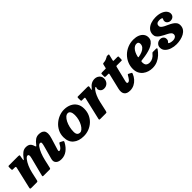

<svg xmlns="http://www.w3.org/2000/svg" viewBox="275 -1888 3145 3145"><g transform="rotate(-45 1847.5 -316.0)"><path d="M37 -520H248.5Q265.5 -520 272.2 -516.8Q279 -513.5 276 -498L264.5 -432.5Q257 -390 285.5 -430.5Q321.5 -480.5 358.2 -508.5Q395 -536.5 440 -536.5Q487 -536.5 514.8 -516.8Q542.5 -497 557 -448.5Q564.5 -425.5 570 -424.8Q575.5 -424 588.5 -442Q623.5 -488.5 658.2 -512.5Q693 -536.5 736.5 -536.5Q768.5 -536.5 795.8 -528Q823 -519.5 839.5 -498.2Q856 -477 857.8 -438.8Q859.5 -400.5 841 -341L779.5 -139Q775.5 -125.5 775.5 -118.5Q775.5 -103 791 -103Q807.5 -103 828.5 -123.2Q849.5 -143.5 871.5 -186.5Q880 -199.5 884 -200.8Q888 -202 901 -196L933 -179Q951 -170 952.8 -164.5Q954.5 -159 944.5 -140Q906 -68 847.8 -25.2Q789.5 17.5 718.5 17.5Q659 17.5 627.8 -7.5Q596.5 -32.5 596.5 -70.5Q596.5 -82 599.2 -94Q602 -106 604.5 -116L659.5 -315.5Q674.5 -367.5 676.2 -393.5Q678 -419.5 651.5 -419.5Q628 -419.5 601.8 -383.5Q575.5 -347.5 552.2 -289.5Q529 -231.5 514 -166L481 -21Q478.5 -9.5 474.2 -4.8Q470 0 456 0H320.5Q301 0 298.5 -5.2Q296 -10.5 300 -27L379 -336Q391.5 -383 386.8 -401.2Q382 -419.5 362 -419.5Q341 -419.5 313 -384.2Q285 -349 259.2 -291.8Q233.5 -234.5 219 -168.5L187 -24.5Q184 -11.5 178.8 -5.8Q173.5 0 157 0H39.5Q14.5 0 11 -6.2Q7.5 -12.5 12 -31.5L98 -401Q102 -418 97.2 -423.2Q92.5 -428.5 70.5 -428.5H43Q25.5 -428.5 20.5 -432Q15.5 -435.5 15.5 -453V-495Q15.5 -510.5 18.5 -515.2Q21.5 -520 37 -520Z M992 -215Q992 -286.5 1021 -344.2Q1050 -402 1098 -443.8Q1146 -485.5 1203.5 -507.8Q1261 -530 1318 -530Q1387.5 -530 1443.5 -504.2Q1499.5 -478.5 1532 -428.5Q1564.5 -378.5 1564.5 -305Q1564.5 -234 1538.2 -176Q1512 -118 1466.8 -76.2Q1421.5 -34.5 1363.8 -12.2Q1306 10 1243 10Q1128 10 1060 -47.5Q992 -105 992 -215ZM1172.5 -160Q1172.5 -115.5 1190.5 -95.5Q1208.5 -75.5 1241 -75.5Q1264.5 -75.5 1289.2 -96.8Q1314 -118 1335.2 -155.2Q1356.5 -192.5 1369.5 -240Q1382.5 -287.5 1382.5 -340Q1382.5 -387.5 1366.2 -416Q1350 -444.5 1320 -444.5Q1291 -444.5 1264.5 -420Q1238 -395.5 1217.2 -354.5Q1196.5 -313.5 1184.5 -263Q1172.5 -212.5 1172.5 -160Z M1634 -520H1846Q1864.5 -520 1872.2 -515.8Q1880 -511.5 1876.5 -494L1869 -458.5Q1865 -440 1866.2 -435.5Q1867.5 -431 1883.5 -451Q1917.5 -494.5 1952.2 -513.2Q1987 -532 2029.5 -532Q2059.5 -532 2085.8 -518.8Q2112 -505.5 2128.2 -481.8Q2144.5 -458 2144.5 -427.5Q2144.5 -374 2112 -340.2Q2079.5 -306.5 2029 -306.5Q1989 -306.5 1966.2 -330.2Q1943.5 -354 1943.5 -382.5Q1943.5 -396.5 1947.8 -404.8Q1952 -413 1952 -418.5Q1952 -424.5 1945.5 -424.5Q1932 -424.5 1909.2 -396Q1886.5 -367.5 1863.2 -316.5Q1840 -265.5 1825 -197.5L1788 -30Q1784.5 -13 1779.8 -6.5Q1775 0 1753.5 0H1636Q1616 0 1611.5 -4.5Q1607 -9 1610.5 -24L1698.5 -402Q1702.5 -419 1699.5 -423.8Q1696.5 -428.5 1675.5 -428.5H1638Q1622.5 -428.5 1619.5 -433Q1616.5 -437.5 1616.5 -453V-500.5Q1616.5 -512 1619.8 -516Q1623 -520 1634 -520Z M2193 -520H2266.5Q2279.5 -520 2281 -523.5Q2282.5 -527 2285 -537L2299 -596.5Q2301.5 -605.5 2304.8 -608.2Q2308 -611 2318 -612Q2355 -614 2379 -623.8Q2403 -633.5 2415.5 -641.5Q2428 -650 2432 -651.2Q2436 -652.5 2454.5 -652.5Q2469.5 -652.5 2475 -650Q2480.5 -647.5 2477.5 -636L2454 -539Q2451 -527 2452.2 -523.5Q2453.5 -520 2468 -520H2545.5Q2556.5 -520 2561 -517.5Q2565.5 -515 2565.5 -503L2565 -452Q2565 -436.5 2562.2 -432.5Q2559.5 -428.5 2544 -428.5H2442Q2431.5 -428.5 2428.5 -424.8Q2425.5 -421 2423.5 -412L2358.5 -147.5Q2354 -130 2355.8 -115Q2357.5 -100 2375.5 -100Q2397.5 -100 2417.5 -125Q2437.5 -150 2455 -182.5Q2460 -191.5 2465 -196.8Q2470 -202 2481.5 -196L2521.5 -174.5Q2533 -168 2533.8 -163.8Q2534.5 -159.5 2529 -145.5Q2510.5 -99.5 2477.8 -62.5Q2445 -25.5 2401.8 -3.8Q2358.5 18 2307.5 18Q2233.5 18 2204 -21.5Q2174.5 -61 2191 -135.5L2256 -408Q2258 -418 2257.2 -423.2Q2256.5 -428.5 2242 -428.5H2191.5Q2179 -428.5 2173 -431.8Q2167 -435 2167 -448.5V-499.5Q2167 -514 2173.5 -517Q2180 -520 2193 -520Z M2586.5 -203.5Q2586.5 -271.5 2613 -332Q2639.5 -392.5 2686.5 -438.5Q2733.5 -484.5 2796.5 -511Q2859.5 -537.5 2933 -537.5Q2992 -537.5 3037.8 -519Q3083.5 -500.5 3109.5 -466.5Q3135.5 -432.5 3135.5 -386Q3135.5 -344.5 3113 -314.8Q3090.5 -285 3053.2 -264.5Q3016 -244 2970.2 -231Q2924.5 -218 2877.2 -210.2Q2830 -202.5 2788.5 -198Q2778 -196.5 2774.8 -192Q2771.5 -187.5 2771.5 -175Q2771 -119.5 2794.8 -99.5Q2818.5 -79.5 2861 -79.5Q2895 -79.5 2930.2 -98.5Q2965.5 -117.5 2992 -152.5Q2998 -160 3003.2 -163.8Q3008.5 -167.5 3023 -167.5H3083.5Q3103.5 -167.5 3107.5 -162Q3111.5 -156.5 3102 -142.5Q3074 -102 3034.8 -65.5Q2995.5 -29 2943.8 -5.8Q2892 17.5 2828 17.5Q2784 17.5 2741.2 4.5Q2698.5 -8.5 2663.5 -35.5Q2628.5 -62.5 2607.5 -104.2Q2586.5 -146 2586.5 -203.5ZM2798 -273.5Q2843 -281 2881.2 -297.2Q2919.5 -313.5 2943 -340Q2966.5 -366.5 2967 -405Q2967 -424.5 2957 -438.8Q2947 -453 2919 -453Q2878.5 -453 2842.2 -412.5Q2806 -372 2786.5 -295Q2783 -281 2784.5 -276.2Q2786 -271.5 2798 -273.5Z M3464 -130.5Q3464 -152.5 3446 -169.8Q3428 -187 3399.8 -202Q3371.5 -217 3339.8 -232.8Q3308 -248.5 3279.5 -267.5Q3251 -286.5 3233 -311Q3215 -335.5 3215 -368.5Q3215 -427 3248.8 -464.8Q3282.5 -502.5 3335.5 -521Q3388.5 -539.5 3447 -539.5Q3520.5 -539.5 3570.2 -519.8Q3620 -500 3645 -469Q3670 -438 3670 -403.5Q3670 -368 3646 -345.2Q3622 -322.5 3581.5 -322.5Q3551.5 -322.5 3528.2 -342.8Q3505 -363 3505 -392.5Q3505 -415.5 3512 -423.5Q3519 -431.5 3519 -442.5Q3519 -451 3500 -456.2Q3481 -461.5 3459.5 -461.5Q3420 -461.5 3402 -445.5Q3384 -429.5 3384 -403.5Q3384 -379 3403 -361.5Q3422 -344 3451.8 -329.2Q3481.5 -314.5 3515 -299.5Q3548.5 -284.5 3578.2 -265.5Q3608 -246.5 3626.8 -220.8Q3645.5 -195 3645.5 -158.5Q3645.5 -111 3622.2 -77.2Q3599 -43.5 3560 -22.2Q3521 -1 3474 9.2Q3427 19.5 3380 19.5Q3323 19.5 3269.2 2Q3215.5 -15.5 3181 -50Q3146.5 -84.5 3146.5 -135.5Q3146.5 -176 3175.2 -204Q3204 -232 3247 -232Q3282 -232 3304.5 -211.5Q3327 -191 3327 -159Q3327 -134.5 3319.8 -122.5Q3312.5 -110.5 3305.2 -104.8Q3298 -99 3298 -92.5Q3298 -83 3325.2 -74.5Q3352.5 -66 3386.5 -66Q3416 -66 3440 -82Q3464 -98 3464 -130.5Z"/></g></svg>

Font: Besley* Heavy
Style: Italic
Weight: 800
Italic angle: -13°
Designer: Owen Earl
Foundry: indestructible type*
Version: Version 3.000; ttfautohint (v1.8.3)